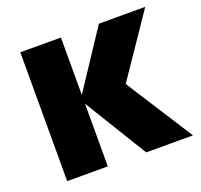

<svg xmlns="http://www.w3.org/2000/svg" viewBox="-110 -705 903 863"><g transform="rotate(-20 341.0 -273.0)"><path d="M70.3 35.2V-581.1H264.6V-306.6L446.3 -581.1H668L466.8 -285.2L671.9 35.2H448.2L264.6 -264.6V35.2Z"/></g></svg>

Font: GenEi M Gothic v2 Black
Style: Regular
Weight: 900
Version: Version 2.0